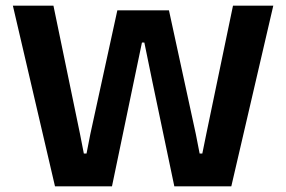

<svg xmlns="http://www.w3.org/2000/svg" viewBox="-20 -659 1012 679"><path d="M174.5 0 25.5 -639H169L263 -185L276.5 -116H286L299.5 -185L395 -622.5H577.5L672.5 -185L686 -116H695.5L709.5 -185L804 -639H946.5L798 0H596.5L518.5 -372L490.5 -508.5H482L453.5 -372L376 0Z"/></svg>

Font: Anek Gujarati SemiExpanded SemiBold
Style: Regular
Weight: 600
Width: 6
Designer: Mrunmayee Ghaisas (Gujarati), Yesha Goshar (Latin)
Foundry: Ek Type
Version: Version 1.003